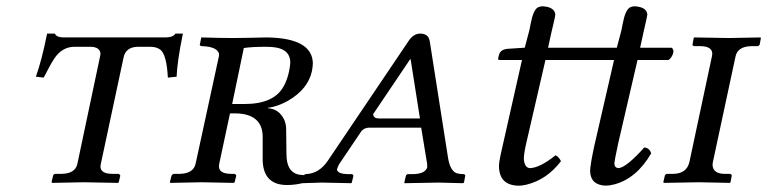

<svg xmlns="http://www.w3.org/2000/svg" viewBox="-20 -581 2441 611"><path d="M458 -432.1H417Q379.4 -430.7 373 -397L300.8 -59.1Q299.8 -55.2 299.8 -48.8Q301.8 -28.3 335.9 -27.8H356.9Q361.3 -26.4 362.8 -22L357.9 -1L356 1Q355 1 246.1 -1Q246.1 -1 146 1L144 -1L148.9 -22Q150.4 -26.9 155.8 -27.8H176.8Q219.2 -28.8 226.1 -59.1L297.9 -398.9Q299.8 -407.2 299.8 -410.2Q297.9 -431.6 268.1 -432.1H216.8Q178.2 -432.1 153.3 -395.5Q140.6 -376.5 119.1 -334L94.2 -336.9Q112.8 -388.7 129.9 -474.1H154.8Q158.7 -462.9 180.2 -461.9H507.8Q531.2 -462.4 538.1 -474.1H562Q543.9 -385.7 542 -336.9L514.2 -334Q510.3 -408.2 489.7 -423.3Q477.5 -432.1 458 -432.1Z M899.9 -354Q903.8 -374.5 903.8 -381.8Q903.8 -422.9 856 -430.2Q842.3 -432.1 825.7 -432.1Q780.8 -432.1 755.9 -428.2L718.8 -250H757.8Q850.6 -250 881.8 -304.7Q894 -325.7 899.9 -354ZM602.5 -60.1 676.8 -402.8V-411.1Q668.9 -433.1 621.6 -434.1Q616.7 -435.1 615.7 -438L620.6 -461.9Q680.7 -460 723.6 -460Q742.2 -460 784.2 -460.9Q816.4 -461.9 827.6 -461.9Q974.6 -460.4 975.6 -378.9Q975.1 -367.7 972.7 -355Q960.4 -297.4 896.5 -260.3Q864.3 -242.2 832.5 -237.8L831.5 -236.8Q868.7 -234.4 884.8 -199.2Q890.6 -185.1 890.6 -170.9L891.6 -90.8Q891.6 -35.2 928.2 -25.9Q937.5 -23.9 946.8 -23.9L949.7 0Q921.4 7.8 893.6 7.8Q818.4 7.8 815.9 -70.3Q815.9 -76.2 815.9 -83V-148.9Q813.5 -218.8 729.5 -220.2H711.9L677.7 -60.1Q676.8 -55.2 676.8 -49.8Q678.7 -28.3 713.9 -27.8H725.6Q731.4 -25.9 731.9 -22L726.6 -1L723.6 1Q722.7 1 622.6 -1L522.5 1L520.5 -1L525.9 -22Q528.8 -27.3 533.7 -27.8H553.7Q595.7 -29.3 602.5 -60.1Z M1130.4 -164.1 1059.6 -59.1Q1054.2 -49.3 1053.7 -45.9Q1052.7 -43.9 1052.2 -42Q1054.2 -27.3 1087.4 -26.9H1099.6Q1104.5 -25.4 1104.5 -21L1099.6 0L1097.7 2Q1097.2 2 1004.4 0Q1004.4 0 941.4 2L940.4 0L945.3 -21Q948.2 -25.9 952.6 -26.9Q995.6 -28.3 1023.4 -69.8L1279.3 -449.2Q1294.9 -473.6 1316.4 -474.1Q1343.3 -474.1 1347.2 -451.2Q1347.2 -449.7 1347.7 -449.2L1406.2 -76.2Q1413.6 -35.6 1434.6 -29.3Q1443.4 -26.9 1455.6 -26.9Q1461.4 -25.4 1460.4 -21L1456.5 0L1453.6 2Q1452.6 2 1375.5 0L1267.6 2L1266.6 0L1271.5 -21Q1272.9 -25.9 1278.3 -26.9H1295.4Q1332.5 -27.8 1339.4 -47.9V-59.1L1320.3 -174.8H1154.3Q1139.2 -174.3 1130.4 -164.1ZM1316.4 -204.1 1286.6 -393.1H1285.6L1167.5 -217.8Q1168.5 -204.6 1183.6 -204.1Z M2017.1 -429.2H2117.2Q2128.9 -420.9 2117.2 -400.4Q2112.3 -392.6 2106.9 -390.1H2008.8L1947.3 -125Q1935.5 -70.3 1935.1 -60.1Q1936 -46.9 1948.2 -45.9Q1973.1 -47.9 2030.3 -111.8Q2047.4 -109.9 2052.2 -92.8Q2005.4 -12.7 1934.6 5.9Q1919.9 9.8 1907.2 9.8Q1859.4 7.8 1857.9 -36.1Q1858.4 -57.6 1871.1 -116.2L1934.1 -390.1H1715.8L1657.2 -136.2Q1647.5 -96.2 1647 -77.1Q1648.4 -47.4 1666 -45.9Q1698.2 -46.9 1748 -86.9Q1759.3 -81.1 1765.1 -67.9Q1719.7 -8.8 1654.8 6.8Q1640.1 10.3 1627.9 9.8Q1568.8 7.8 1567.9 -51.8Q1567.9 -64.9 1573.2 -88.9L1641.1 -390.1H1570.8Q1565.4 -391.1 1564.9 -392.1Q1564.9 -396.5 1568.8 -409.2Q1574.7 -424.3 1597.2 -425.8L1649.9 -429.2L1663.1 -479Q1665.5 -487.3 1668.5 -504.4Q1676.8 -549.3 1691.9 -557.6Q1699.2 -561 1707 -561Q1745.6 -558.6 1747.1 -534.2Q1747.1 -528.8 1733.9 -474.1L1724.1 -429.2H1942.9L1956.1 -479Q1958.5 -487.3 1961.4 -504.4Q1969.7 -549.3 1984.9 -557.6Q1992.2 -561 2000 -561Q2038.6 -558.6 2040 -534.2Q2040 -530.8 2026.9 -474.1Z M2320.8 -401.9 2248.5 -64.9Q2247.6 -61 2247.6 -55.2Q2249.5 -28.8 2283.7 -27.8H2303.7Q2308.6 -25.9 2308.6 -22L2304.7 -1L2302.7 1Q2301.8 1 2204.6 -1Q2204.6 -1 2092.8 1L2090.8 -1L2095.7 -22Q2098.1 -27.3 2102.5 -27.8H2123.5Q2165 -28.8 2173.8 -64.9L2245.6 -401.9Q2246.6 -406.7 2246.6 -412.1Q2244.6 -433.6 2209.5 -434.1H2189.5Q2183.6 -435.5 2183.6 -438L2187.5 -460L2189.5 -461.9Q2190.4 -461.9 2299.8 -460Q2299.8 -460 2400.4 -461.9L2401.4 -460L2397.5 -439Q2395 -434.6 2390.6 -434.1H2369.6Q2327.6 -432.6 2320.8 -401.9Z"/></svg>

Font: Linux Libertine Capitals O
Style: Bold Italic Samll Caps
Weight: 400
Italic angle: -12°
Designer: Philipp H. Poll
Foundry: Philipp H. Poll
Version: Version 5.0.4